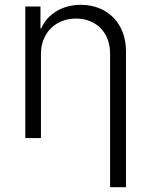

<svg xmlns="http://www.w3.org/2000/svg" viewBox="-20 -573 627 797"><path d="M150 -350C150 -436 211 -496 295 -496C380 -496 437 -437 437 -351V204H503V-360C503 -475 427 -553 315 -553C239 -553 177 -515 151 -455H148V-546H85V0H150Z"/></svg>

Font: Wafeq Light
Style: Regular
Weight: 300
Designer: Rasmus Andersson & Azza Alameddine
Foundry: Google & TypeTogether
Version: Version 3.000;January 28, 2025;FontCreator 15.0.0.3014 64-bi